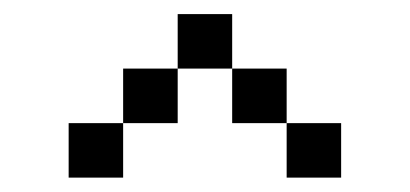

<svg xmlns="http://www.w3.org/2000/svg" viewBox="-20 -943 578 271"><path d="M76.9 -692.3V-769.2H153.8V-692.3ZM384.6 -692.3V-769.2H461.5V-692.3ZM153.8 -769.2V-846.2H230.8V-769.2ZM307.7 -769.2V-846.2H384.6V-769.2ZM230.8 -846.2V-923.1H307.7V-846.2Z"/></svg>

Font: Mintsoda - Lime Green 13x16
Style: Regular
Weight: 400
Designer: Mintsoda-15
Version: Version 1.0